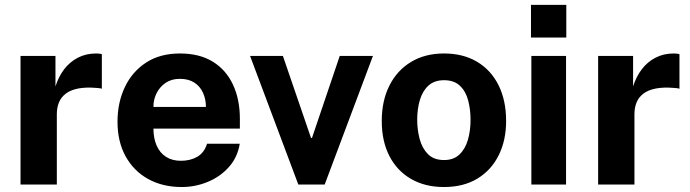

<svg xmlns="http://www.w3.org/2000/svg" viewBox="-20 -742 2774 772"><path d="M62.5 0V-517H203V-394.5Q215.5 -434 238.2 -463.8Q261 -493.5 293.5 -510.2Q326 -527 367 -527Q374 -527 380.2 -526.2Q386.5 -525.5 389.5 -524V-385Q385 -387 378.8 -387.5Q372.5 -388 367.5 -388.5Q324.5 -392 294 -386Q263.5 -380 244.5 -365.5Q225.5 -351 217 -330Q208.5 -309 208.5 -283V0Z M711 10Q634 10 575.8 -22.2Q517.5 -54.5 485 -113.5Q452.5 -172.5 452.5 -252.5Q452.5 -330 482.2 -392.2Q512 -454.5 568 -490.8Q624 -527 703.5 -527Q782.5 -527 836 -493.8Q889.5 -460.5 917 -401.2Q944.5 -342 944.5 -264.5V-225H597Q597 -185.5 610 -156.2Q623 -127 647.8 -111.2Q672.5 -95.5 707.5 -95.5Q745 -95.5 773 -111.5Q801 -127.5 812.5 -164H944Q935 -109 900 -70Q865 -31 815 -10.5Q765 10 711 10ZM597 -312H808Q808 -343 796.2 -369Q784.5 -395 761.2 -410Q738 -425 703 -425Q669.5 -425 645.8 -408.8Q622 -392.5 609.2 -366.5Q596.5 -340.5 597 -312Z M1179.5 0 985.5 -517H1117.5L1230.5 -187.5H1234.5L1346 -517H1479.5L1285.5 0Z M1765 10Q1689 10 1632.8 -22.5Q1576.5 -55 1545.8 -114.5Q1515 -174 1515 -255.5Q1515 -337 1545.8 -398Q1576.5 -459 1632.8 -493Q1689 -527 1765.5 -527Q1842 -527 1898 -493.8Q1954 -460.5 1984.5 -399.5Q2015 -338.5 2015 -255.5Q2015 -177.5 1985.2 -117.8Q1955.5 -58 1899.8 -24Q1844 10 1765 10ZM1765.5 -98.5Q1804 -98.5 1827.5 -121Q1851 -143.5 1861.5 -180.2Q1872 -217 1872 -260.5Q1872 -301.5 1862.5 -338Q1853 -374.5 1829.5 -397Q1806 -419.5 1765.5 -419.5Q1727 -419.5 1703.2 -398.2Q1679.5 -377 1668.5 -340.8Q1657.5 -304.5 1657.5 -260.5Q1657.5 -220 1667.5 -182.8Q1677.5 -145.5 1701 -122Q1724.5 -98.5 1765.5 -98.5Z M2116.5 0V-517H2256V0ZM2115 -591V-722.5H2257V-591Z M2385 0V-517H2525.5V-394.5Q2538 -434 2560.8 -463.8Q2583.5 -493.5 2616 -510.2Q2648.5 -527 2689.5 -527Q2696.5 -527 2702.8 -526.2Q2709 -525.5 2712 -524V-385Q2707.5 -387 2701.2 -387.5Q2695 -388 2690 -388.5Q2647 -392 2616.5 -386Q2586 -380 2567 -365.5Q2548 -351 2539.5 -330Q2531 -309 2531 -283V0Z"/></svg>

Font: Public Sans Thin
Style: Bold
Weight: 700
Version: Version 2.001